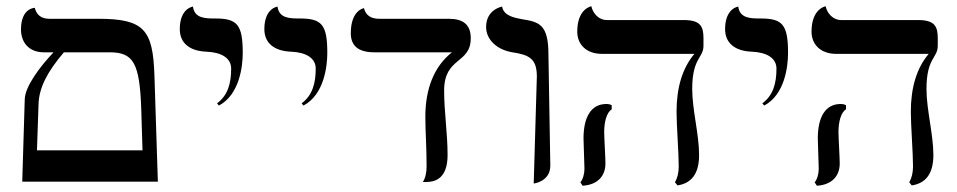

<svg xmlns="http://www.w3.org/2000/svg" viewBox="-20 -580 3056 613"><path d="M51 0H484L473 -341C468 -485 440 -520 294 -520H138C112 -520 97 -532 91 -555C91 -555 47 -555 47 -486C47 -445 72 -413 120 -413H151C110 -370 60 -305 59 -263ZM184 -413H330C406 -413 426 -379 431 -231L435 -100H98L103 -246C104 -300 132 -352 184 -413Z M679 -243C745 -278 755 -369 755 -411C755 -502 737 -521 667 -521C636 -521 601 -521 596 -559C596 -559 554 -554 554 -487C554 -443 585 -417 639 -415C688 -413 718 -394 718 -361C718 -315 708 -276 673 -250Z M949 -243C1015 -278 1025 -369 1025 -411C1025 -502 1007 -521 937 -521C906 -521 871 -521 866 -559C866 -559 824 -554 824 -487C824 -443 855 -417 909 -415C958 -413 988 -394 988 -361C988 -315 978 -276 943 -250Z M1398 -291C1398 -399 1483 -375 1483 -458C1483 -502 1458 -520 1413 -520H1191C1164 -520 1148 -531 1142 -554C1142 -554 1100 -548 1100 -474C1100 -433 1125 -413 1175 -413H1423C1366 -368 1338 -297 1338 -207C1338 -159 1342 -112 1342 -49C1342 -28 1338 -11 1330 1H1341C1365 1 1409 -6 1409 -85C1409 -155 1398 -222 1398 -291Z M1684 6C1684 6 1737 0 1737 -51L1731 -406C1731 -504 1700 -510 1645 -519C1624 -523 1588 -529 1583 -559C1583 -559 1532 -550 1532 -494C1532 -453 1567 -421 1616 -413C1669 -405 1694 -393 1694 -336Z M2190 -296C2190 -396 2226 -394 2226 -434V-458C2226 -496 2216 -516 2163 -516H1917C1892 -516 1873 -537 1868 -560C1868 -560 1823 -553 1823 -479C1823 -438 1852 -408 1902 -408H2197C2159 -363 2140 -301 2140 -223C2140 -181 2147 -91 2147 -49C2147 -29 2143 -12 2135 2L2143 12C2189 5 2212 -27 2212 -85C2212 -151 2190 -230 2190 -296ZM1909 -159C1909 -191 1917 -221 1933 -231V-244C1928 -247 1922 -248 1916 -248C1867 -248 1843 -206 1843 -138C1843 -119 1846 -59 1846 -41C1846 -25 1841 -7 1833 2L1840 13C1889 10 1913 -19 1913 -58C1913 -77 1909 -140 1909 -159Z M2420 -243C2486 -278 2496 -369 2496 -411C2496 -502 2478 -521 2408 -521C2377 -521 2342 -521 2337 -559C2337 -559 2295 -554 2295 -487C2295 -443 2326 -417 2380 -415C2429 -413 2459 -394 2459 -361C2459 -315 2449 -276 2414 -250Z M2938 -296C2938 -396 2974 -394 2974 -434V-458C2974 -496 2964 -516 2911 -516H2665C2640 -516 2621 -537 2616 -560C2616 -560 2571 -553 2571 -479C2571 -438 2600 -408 2650 -408H2945C2907 -363 2888 -301 2888 -223C2888 -181 2895 -91 2895 -49C2895 -29 2891 -12 2883 2L2891 12C2937 5 2960 -27 2960 -85C2960 -151 2938 -230 2938 -296ZM2657 -159C2657 -191 2665 -221 2681 -231V-244C2676 -247 2670 -248 2664 -248C2615 -248 2591 -206 2591 -138C2591 -119 2594 -59 2594 -41C2594 -25 2589 -7 2581 2L2588 13C2637 10 2661 -19 2661 -58C2661 -77 2657 -140 2657 -159Z"/></svg>

Font: Libertinus Serif Display
Style: Regular
Weight: 400
Designer: Philipp H. Poll, Khaled Hosny
Foundry: Caleb Maclennan
Version: Version 7.050;RELEASE